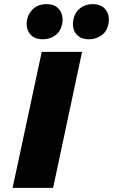

<svg xmlns="http://www.w3.org/2000/svg" viewBox="-20 -909 547 929"><path d="M41 0 182 -658H377L237 0ZM187 -719Q155 -719 136.5 -733.5Q118 -748 112 -770.5Q106 -793 112 -819Q121 -851 145 -870Q169 -889 205 -889Q236 -889 254.5 -875Q273 -861 279.5 -838.5Q286 -816 280 -790Q272 -755 246.5 -737Q221 -719 187 -719ZM410 -719Q379 -719 360 -733.5Q341 -748 335.5 -770.5Q330 -793 336 -819Q344 -851 368.5 -870Q393 -889 428 -889Q459 -889 478 -875Q497 -861 503.5 -838.5Q510 -816 504 -790Q496 -755 470 -737Q444 -719 410 -719Z"/></svg>

Font: Ysabeau Infant Black
Style: Italic
Weight: 900
Italic angle: -12°
Designer: Christian Thalmann (Catharsis Fonts)
Version: Version 2.001;gftools[0.9.30]; featfreeze: ss01,ss02,lnum